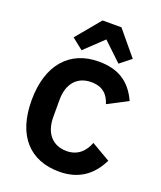

<svg xmlns="http://www.w3.org/2000/svg" viewBox="-172 -1064 994 1184"><g transform="rotate(20 325.5 -472.0)"><path d="M293 -956 161 -797 234 -739 355 -854 476 -739 549 -797 417 -956ZM359 12C487 12 570 -49 622 -155L498 -227C477 -170 434 -123 359 -123C270 -123 211 -183 211 -293V-405C211 -515 270 -575 359 -575C434 -575 471 -536 489 -478L620 -546C569 -658 487 -710 359 -710C171 -710 50 -580 50 -344C50 -108 171 12 359 12Z"/></g></svg>

Font: LVC Sans
Style: Bold
Weight: 700
Designer: Mike Abbink, Paul van der Laan, Pieter van Rosmalen
Foundry: Bold Monday
Version: Version 3.0